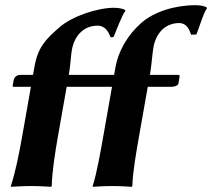

<svg xmlns="http://www.w3.org/2000/svg" viewBox="-20 -718 819 741"><path d="M208.6 -612C156.5 -566 126.4 -537 112.7 -459L107.4 -429H59.4C41.4 -429 34.3 -417 32.8 -409L29.3 -389C28.4 -384 29.3 -383 33.3 -383H99.3L67 -200C53.8 -125 39.7 -53.5 21.7 0L22.2 3C22.2 3 65.7 0 100.7 0C135 0 177.2 3 177.2 3L179.7 0C181.3 -57 191.8 -125 205 -200L237.3 -383H346.3H370.3H412.3L380 -200C366.8 -125 353.7 -51 337.7 0L338.2 3C338.2 3 378.7 0 413.7 0C448 0 488.2 3 488.2 3L490.7 0C492.6 -56 504.8 -125 518 -200L550.3 -383H643.3C652.3 -383 667 -387 668.6 -396L673.3 -423C674 -427 671.4 -429 666.4 -429H558.4L560.1 -439C564.6 -464.5 568.2 -513 572.1 -535C581.8 -590.2 617.6 -629 671.6 -629C700.6 -629 710.2 -604 717.7 -584L737.9 -585C749.6 -612 764.3 -667 778.7 -686L778.2 -689C771.1 -694 753.8 -698 734.8 -698C654.8 -698 574.4 -672.9 524.6 -629C472.5 -583 436.4 -520 425.7 -459L420.4 -429H393.4H372.4H245.4L247.1 -439C251.6 -464.5 253.4 -503 257.3 -525C267 -580.2 302.9 -619 356.9 -619C385.9 -619 399.5 -594 406.9 -574L418.1 -575C429.9 -602 449.6 -657 463.9 -676L463.5 -679C456.3 -684 439 -688 420 -688C357 -688 258.4 -655.9 208.6 -612Z"/></svg>

Font: Linux Biolinum O 
Style: Bold Italic
Weight: 700
Designer: Philipp H. Poll
Foundry: Philipp H. Poll
Version: Version 1.3.2